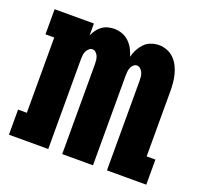

<svg xmlns="http://www.w3.org/2000/svg" viewBox="-100 -650 799 762"><g transform="rotate(20 300.0 -269.0)"><path d="M10 0V-106H47V-424H10V-530H176V-480Q182 -493 190 -504Q198 -515 209 -523Q220 -531 233.5 -534.5Q247 -538 260 -538Q277 -538 293.5 -532Q310 -526 322.5 -514Q335 -502 343 -487Q351 -472 356 -455Q360 -472 368 -487Q376 -502 387.5 -514Q399 -526 415.5 -532Q432 -538 449 -538Q466 -538 483 -531.5Q500 -525 512.5 -512.5Q525 -500 533 -484Q541 -468 545.5 -450.5Q550 -433 551.5 -415.5Q553 -398 553 -380V-106H590V0H424V-380Q424 -388 423 -396.5Q422 -405 418.5 -412.5Q415 -420 408.5 -426Q402 -432 394 -432Q386 -432 379.5 -426Q373 -420 370 -412.5Q367 -405 366 -396.5Q365 -388 365 -380V0H235V-380Q235 -388 234 -396.5Q233 -405 230 -412.5Q227 -420 220.5 -426Q214 -432 206 -432Q198 -432 191.5 -426Q185 -420 181.5 -412.5Q178 -405 177 -396.5Q176 -388 176 -380V0Z"/></g></svg>

Font: Iosevka Slab Heavy Extended
Style: Regular
Weight: 900
Width: 7
Monospace: yes
Designer: Belleve Invis
Foundry: Belleve Invis
Version: Version 11.1.0; ttfautohint (v1.8.3)